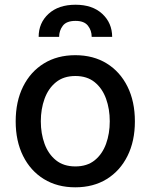

<svg xmlns="http://www.w3.org/2000/svg" viewBox="-20 -788 642 819"><path d="M301.1 11Q224.4 11 167.3 -24.1Q110.1 -59.3 78.5 -122.7Q46.9 -186.1 46.9 -270.2Q46.9 -355.1 78.5 -418.7Q110.1 -482.2 167.3 -517.4Q224.4 -552.6 301.1 -552.6Q378.2 -552.6 435.2 -517.4Q492.2 -482.2 523.8 -418.7Q555.4 -355.1 555.4 -270.2Q555.4 -186.1 523.8 -122.7Q492.2 -59.3 435.2 -24.1Q378.2 11 301.1 11ZM301.5 -78.1Q351.6 -78.1 384.1 -104.4Q416.5 -130.7 432.4 -174.5Q448.2 -218.4 448.2 -270.6Q448.2 -322.8 432.4 -366.8Q416.5 -410.9 384.1 -437.3Q351.6 -463.8 301.5 -463.8Q251.4 -463.8 218.8 -437.3Q186.1 -410.9 170.1 -366.8Q154.1 -322.8 154.1 -270.6Q154.1 -218.4 170.1 -174.5Q186.1 -130.7 218.8 -104.4Q251.4 -78.1 301.5 -78.1ZM144.9 -630.7Q144.9 -690.3 187.1 -729Q229.4 -767.8 302.2 -767.8Q374.3 -767.8 416.2 -729Q458.1 -690.3 458.5 -630.7H371.1Q371.1 -658 355.1 -678.4Q339.1 -698.9 302.2 -698.9Q263.5 -698.9 247.9 -678.1Q232.2 -657.3 232.2 -630.7Z"/></svg>

Font: Inter UI Medium
Style: Regular
Weight: 500
Designer: Rasmus Andersson
Foundry: rsms
Version: 3.2;8d6f07862